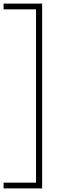

<svg xmlns="http://www.w3.org/2000/svg" viewBox="-40 -828 353 1068"><path d="M-20 220V188H160.5V-776H-20V-808H194.5V220Z"/></svg>

Font: Encode Sans SmCnd Th
Style: Regular
Weight: 100
Width: 4
Designer: Multiple Designers
Foundry: Impallari Type
Version: Version 3.002; ttfautohint (v1.8.3) -l 8 -r 50 -G 200 -x 14 